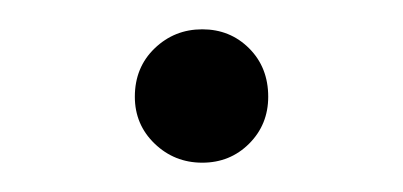

<svg xmlns="http://www.w3.org/2000/svg" viewBox="-20 -510 275 131"><path d="M118 -399Q99 -399 85.5 -412Q72 -425 72 -444Q72 -464 85.5 -477Q99 -490 118 -490Q137 -490 150 -477Q163 -464 163 -444Q163 -425 150 -412Q137 -399 118 -399Z"/></svg>

Font: Zen Maru Gothic Light
Style: Regular
Weight: 300
Designer: Yoshimichi Ohira
Foundry: Positype
Version: Version 1.001